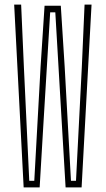

<svg xmlns="http://www.w3.org/2000/svg" viewBox="-20 -820 462 840"><path d="M83.5 0 42 -800H72.5L84.5 -527L108 -29H130L157.5 -527L175 -795H246L263 -527L290.5 -29H312.5L338 -527L350 -800H380.5L337 0H267L250.5 -279L222 -766H199.5L170 -279L153.5 0Z"/></svg>

Font: Big Shoulders Display ExtraLight
Style: Regular
Weight: 250
Designer: Patric King
Foundry: XO Type Co
Version: Version 2.002